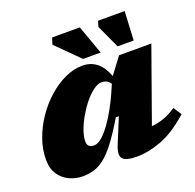

<svg xmlns="http://www.w3.org/2000/svg" viewBox="-130 -867 1032 1017"><g transform="rotate(-20 386.0 -358.5)"><path d="M399 -80.5 456 -219H439Q394 -143.5 358.5 -97Q323 -50.5 292.2 -26.2Q261.5 -2 231.5 6.5Q201.5 15 167.5 15Q130 15 95 -1Q60 -17 37.2 -50Q14.5 -83 14.5 -134.5Q14.5 -192 35 -249.5Q55.5 -307 90.5 -358.5Q125.5 -410 170.8 -450.2Q216 -490.5 265.8 -513.8Q315.5 -537 364.5 -537Q459.5 -537 498.5 -430L567.5 -522H749.5L602.5 -109.5Q640 -113 672.2 -124.5Q704.5 -136 742.5 -161L772 -115.5Q687 -40 612.8 -12.5Q538.5 15 473.5 15Q413 15 394.8 -5.5Q376.5 -26 399 -80.5ZM243 -153.5Q243 -118.5 281.5 -118.5Q302 -118.5 326.2 -139.8Q350.5 -161 374.8 -195Q399 -229 420.8 -268.5Q442.5 -308 458.5 -344L480 -393Q469.5 -409 457.5 -414.2Q445.5 -419.5 431 -419.5Q409.5 -419.5 384.2 -401Q359 -382.5 334.2 -352.2Q309.5 -322 288.8 -286.2Q268 -250.5 255.5 -215.5Q243 -180.5 243 -153.5ZM481 -569H382L255 -695L266.5 -732H422.5ZM667 -569H576.5L516 -700.5L525.5 -732H675.5Z"/></g></svg>

Font: Newsreader 6pt ExtraBold
Style: Italic
Weight: 800
Italic angle: -17°
Designer: Hugues Gentile
Foundry: Production Type
Version: Version 1.003; ttfautohint (v1.8.3)